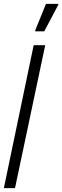

<svg xmlns="http://www.w3.org/2000/svg" viewBox="-23 -978 323 998"><path d="M-3 0 152 -743H212L55 0ZM160 -815V-820L216 -958H280V-953L207 -815Z"/></svg>

Font: Saira Ultra Condensed
Style: Italic
Weight: 400
Width: 1
Italic angle: -12°
Designer: Hector Gatti with collaboration of the Omnibus-Type team
Foundry: Omnibus-Type
Version: Version 1.001; ttfautohint (v1.8)